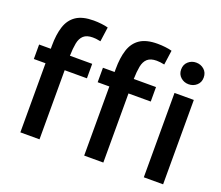

<svg xmlns="http://www.w3.org/2000/svg" viewBox="-128 -966 1334 1159"><g transform="rotate(20 539.5 -387.0)"><path d="M1030 -683Q1030 -715 1008.5 -734Q987 -753 957 -753Q928 -753 906.5 -734Q885 -715 885 -683Q885 -652 906.5 -633Q928 -614 957 -614Q987 -614 1008.5 -633Q1030 -652 1030 -683ZM1020 6V-536H896V6ZM438 -438H513V6H636V-438H779V-531H636Q637 -578 643.5 -612Q650 -646 670 -664Q690 -682 729 -682Q751 -682 779 -676L792 -769Q775 -774 749.5 -777Q724 -780 699 -780Q627 -780 586.5 -752.5Q546 -725 529.5 -673.5Q513 -622 513 -551V-531H438ZM28 -438H103V6H226V-438H369V-531H226Q227 -578 233.5 -612Q240 -646 260 -664Q280 -682 319 -682Q341 -682 369 -676L382 -769Q365 -774 339.5 -777Q314 -780 289 -780Q217 -780 176.5 -752.5Q136 -725 119.5 -673.5Q103 -622 103 -551V-531H28Z"/></g></svg>

Font: Repo DemiBold
Style: Regular
Weight: 600
Designer: Stefan Peev
Foundry: Context Ltd
Version: Version 1.502